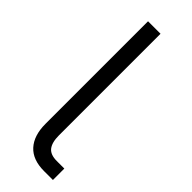

<svg xmlns="http://www.w3.org/2000/svg" viewBox="-232 -714 738 738"><g transform="rotate(45 136.5 -345.0)"><path d="M106.9 -34.2Q75.2 -68.8 75.2 -132.8V-689.9H143.1V-137.2Q143.1 -99.1 158.2 -80.1Q172.9 -62 207 -62H248V0H200.2Q138.2 0 106.9 -34.2Z"/></g></svg>

Font: D-DIN-PRO
Style: Regular
Weight: 400
Designer: Charles Nix
Foundry: Datto Inc.
Version: Version 1.000;hotconv 1.0.109;makeotfexe 2.5.65596